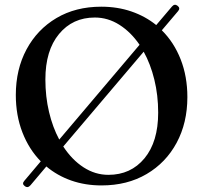

<svg xmlns="http://www.w3.org/2000/svg" viewBox="-20 -744 836 789"><path d="M81.5 20.5Q69 11.5 80 -1L147.5 -81Q99 -130.5 72 -200.2Q45 -270 45 -353.5Q45 -459 89 -541Q133 -623 212 -669.8Q291 -716.5 396 -716.5Q463 -716.5 520.2 -696.8Q577.5 -677 622 -641L686.5 -717Q697.5 -730 710 -720Q722 -710.5 712 -698.5L645 -619.5Q695 -570 722.5 -499.8Q750 -429.5 750 -345Q750 -239.5 706 -157.5Q662 -75.5 582.5 -28.8Q503 18 397 18Q330 18 272.5 -2.2Q215 -22.5 170.5 -60L105.5 17Q94 30.5 81.5 20.5ZM166.5 -417.5Q166.5 -347 181.5 -283.8Q196.5 -220.5 223.5 -170.5L553.5 -560Q518 -612 470.8 -642Q423.5 -672 369.5 -672Q278.5 -672 222.5 -604.2Q166.5 -536.5 166.5 -417.5ZM630 -281Q630 -353 614.2 -417Q598.5 -481 570.5 -531.5L240 -142Q275.5 -87.5 323.2 -56.5Q371 -25.5 425.5 -25.5Q517.5 -25.5 573.8 -93.5Q630 -161.5 630 -281Z"/></svg>

Font: Fraunces 9pt
Style: Regular
Weight: 400
Version: Version 1.000;[b76b70a41]